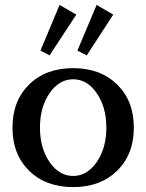

<svg xmlns="http://www.w3.org/2000/svg" viewBox="-20 -742 589 774"><path d="M143.1 -538.1 220.2 -722.2 287.6 -683.1 179.7 -518.6ZM292 -538.1 369.6 -722.2 436.5 -683.1 329.6 -518.6ZM274.9 12.2Q164.6 12.2 97.4 -53.7Q30.3 -119.6 30.3 -227.5Q30.3 -335.4 97.4 -401.4Q164.6 -467.3 274.9 -467.3Q384.8 -467.3 452.1 -401.4Q519.5 -335.4 519.5 -227.5Q519.5 -119.6 452.1 -53.7Q384.8 12.2 274.9 12.2ZM179.7 -88.9Q218.3 -32.7 274.9 -32.7Q331.5 -32.7 370.1 -88.9Q408.7 -145 408.7 -227.5Q408.7 -310.1 370.1 -366.2Q331.5 -422.4 274.9 -422.4Q218.3 -422.4 179.7 -366.2Q141.1 -310.1 141.1 -227.5Q141.1 -145 179.7 -88.9Z"/></svg>

Font: Elstob 6pt Medium
Style: Regular
Weight: 500
Designer: Peter S. Baker
Version: Version 1.015